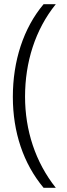

<svg xmlns="http://www.w3.org/2000/svg" viewBox="-20 -978 318 912"><path d="M41 -518C41 -350 91 -201 187 -86H245C148 -208 99 -359 99 -519C99 -682 147 -837 245 -958H187C91 -844 41 -688 41 -518Z"/></svg>

Font: Noto Sans Khmer UI Light
Style: Regular
Weight: 300
Designer: Danh Hong and the Monotype Design Team
Foundry: Monotype Imaging Inc.
Version: Version 2.002